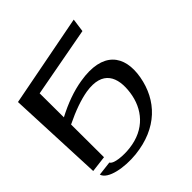

<svg xmlns="http://www.w3.org/2000/svg" viewBox="-278 -863 1171 1171"><g transform="rotate(-45 307.5 -277.5)"><path d="M308 -406C234 -394 157 -366 77 -324L76 -532L529 -616L541 -703L-55 -588L-28 34L78 21L77 -262C157 -301 228 -326 287 -336C446 -361 486 -266 469 -144C452 -23 374 75 227 92C169 99 91 93 78 67L-15 78C1 134 124 156 227 145C432 123 549 1 579 -167C608 -331 528 -443 308 -406Z"/></g></svg>

Font: Gamestation Warped
Style: Regular
Weight: 400
Designer: Jonas Hecksher
Foundry: Jonas Hecksher, Playtypeª, e-types AS
Version: Version 1.003